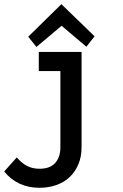

<svg xmlns="http://www.w3.org/2000/svg" viewBox="-20 -703 586 916"><path d="M168 192.9Q64 192.9 0 115.2L60.1 47.9Q83 75.2 108.9 88.6Q134.8 102.1 168 102.1Q219.2 102.1 243.7 74Q268.1 45.9 268.1 0V-363.8H165V-455.1H369.1V0Q369.1 43.9 354.5 79.6Q339.8 115.2 313.5 140.6Q287.1 166 250 179.4Q212.9 192.9 168 192.9ZM431.2 -529.8 392.1 -480 273.9 -580.1 153.8 -479 114.7 -527.8 272.9 -683.1Z"/></svg>

Font: Anonymous Pro
Style: Bold
Weight: 700
Monospace: yes
Designer: Mark Simonson
Version: Version 1.003